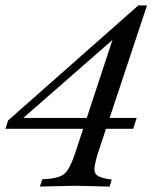

<svg xmlns="http://www.w3.org/2000/svg" viewBox="-29 -475 591 708"><path d="M118 213 127 186 146 185Q177 182 194.5 174.5Q212 167 224 146.5Q236 126 249 87L400 -371L425 -362L27 -14L17 -40H310L296 0H-9L1 -31L481 -455H513L333 87Q321 125 319.5 144.5Q318 164 329.5 172Q341 180 368 185L383 187L375 213L248 210ZM343 0 357 -40H475L462 0Z"/></svg>

Font: Baskervville Medium
Style: Italic
Weight: 500
Italic angle: -18°
Version: Version 1.100